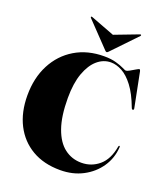

<svg xmlns="http://www.w3.org/2000/svg" viewBox="-164 -1019 987 1145"><g transform="rotate(20 329.5 -447.0)"><path d="M640.5 -233.5Q636 -164 597.8 -107.8Q559.5 -51.5 496.2 -18.2Q433 15 353 15Q249 15 174 -29Q99 -73 58.5 -152.2Q18 -231.5 18 -338Q18 -449 62 -533.5Q106 -618 185.2 -665.5Q264.5 -713 370 -713Q414 -713 445.5 -704Q477 -695 495.5 -685.8Q514 -676.5 519 -676.5Q526.5 -676.5 542.5 -685.5Q558.5 -694.5 573.5 -703.5Q588.5 -712.5 592.5 -712.5Q598 -712.5 600 -702.5L643.5 -483Q645.5 -473 639 -471.5Q632.5 -470 628.5 -480.5Q598.5 -560.5 563.2 -606.8Q528 -653 491.2 -672.8Q454.5 -692.5 420 -692.5Q373.5 -692.5 335 -659.8Q296.5 -627 273.2 -563.2Q250 -499.5 250 -405.5Q250 -289.5 276.5 -215Q303 -140.5 349.8 -105Q396.5 -69.5 457 -69.5Q520.5 -69.5 568.8 -110.2Q617 -151 631.5 -235Q633 -242 636.5 -242Q641.5 -242 640.5 -233.5ZM384 -747.5Q378 -741 373.5 -741Q369 -741 363 -747.5L216 -901Q212 -906 215.5 -908.5Q217.5 -910.5 223.5 -908L373.5 -851L523 -908Q529 -910.5 531.5 -908.5Q534.5 -905.5 531 -901Z"/></g></svg>

Font: Fraunces 144pt Black
Style: Regular
Weight: 900
Version: Version 1.000;[0bf87f6ff]